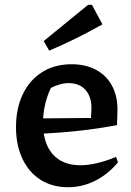

<svg xmlns="http://www.w3.org/2000/svg" viewBox="-20 -774 549 804"><path d="M265 10Q199 10 150 -21Q101 -52 74 -109Q47 -166 47 -241Q47 -320 75.5 -379.5Q104 -439 156.5 -472Q209 -505 280 -505Q338 -505 381.5 -482Q425 -459 448.5 -416Q472 -373 472 -315L470 -250Q405 -238 349.5 -231Q294 -224 238.5 -219.5Q183 -215 120 -213V-278L361 -280L363 -321Q363 -370 337.5 -398Q312 -426 267 -426Q249 -426 230 -420.5Q211 -415 193 -406Q177 -372 168.5 -334.5Q160 -297 160 -261Q160 -174 201 -128Q242 -82 317 -82Q381 -82 466 -117L474 -94Q431 -43 377.5 -16.5Q324 10 265 10ZM186 -562 163 -602 349 -754H365L409 -672Q354 -641 298.5 -613.5Q243 -586 186 -562Z"/></svg>

Font: Piazzolla Thin
Style: Bold
Weight: 700
Version: Version 2.005